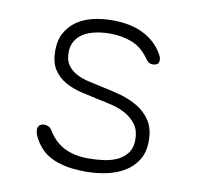

<svg xmlns="http://www.w3.org/2000/svg" viewBox="-68 -631 736 712"><g transform="rotate(10 300.0 -275.0)"><path d="M300 10Q276 10 251 7.5Q226 5 202 -2Q178 -9 157 -21.5Q136 -34 120 -55Q111 -66 102.5 -82.5Q94 -99 94 -112Q94 -122 100 -128.5Q106 -135 118 -135Q126 -135 134 -131.5Q142 -128 147 -119Q171 -79 208.5 -59.5Q246 -40 300 -40Q327 -40 355.5 -43.5Q384 -47 407 -57.5Q430 -68 445 -87.5Q460 -107 460 -138Q460 -173 444.5 -194.5Q429 -216 405.5 -229.5Q382 -243 354 -250Q326 -257 300 -262Q267 -269 233 -277Q199 -285 171.5 -300.5Q144 -316 127 -342.5Q110 -369 110 -413Q110 -452 125.5 -480Q141 -508 167 -526Q193 -544 227.5 -552Q262 -560 300 -560Q368 -560 415 -537Q462 -514 488 -472Q493 -464 495.5 -457.5Q498 -451 498 -445Q498 -434 491.5 -429.5Q485 -425 475 -425Q467 -425 461.5 -427.5Q456 -430 451 -437Q422 -480 383.5 -495Q345 -510 300 -510Q271 -510 245.5 -504.5Q220 -499 201 -487.5Q182 -476 171 -458Q160 -440 160 -414Q160 -384 173.5 -366Q187 -348 207.5 -337.5Q228 -327 253 -321.5Q278 -316 300 -311Q336 -304 373 -294Q410 -284 440.5 -266Q471 -248 490.5 -218.5Q510 -189 510 -142Q510 -100 492 -71Q474 -42 444.5 -24Q415 -6 377 2Q339 10 300 10Z"/></g></svg>

Font: Maple Mono NL Thin
Style: Regular
Weight: 250
Monospace: yes
Designer: subframe7536
Version: Version 7.000